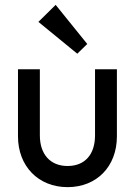

<svg xmlns="http://www.w3.org/2000/svg" viewBox="-20 -760 556 790"><path d="M258 10C378 10 461 -75 461 -199V-475H371V-203C371 -124 329 -77 258 -77C187 -77 144 -125 144 -203V-475H54V-199C54 -76 138 10 258 10ZM138 -670 298 -539 339 -579 209 -740Z"/></svg>

Font: MV Cash
Style: Regular
Weight: 400
Designer: Rodrigo Fuenzalida
Foundry: fragTYPE
Version: Version 1.100;Glyphs 3.1.2 (3151)